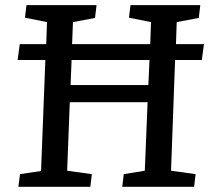

<svg xmlns="http://www.w3.org/2000/svg" viewBox="-20 -720 809 740"><path d="M757.8 -488.8H654.8L639.2 -62L733.9 -48.8L728 0H451.2L457 -48.8L538.1 -62L548.8 -326.2H249L238.8 -62L334 -48.8L328.1 0H50.8L57.1 -48.8L138.2 -61L154.8 -488.8H47.9L56.2 -549.8H158.2L161.1 -634.8L76.2 -651.9L82 -700.2H352.1L346.2 -650.9L261.2 -634.8L257.8 -549.8H559.1L562 -634.8L477.1 -651.9L482.9 -700.2H752L746.1 -650.9L661.1 -634.8L658.2 -549.8H766.1ZM551.8 -392.1 556.2 -488.8H255.9L252 -392.1Z"/></svg>

Font: Literata Book Medium
Style: Italic
Weight: 500
Italic angle: -3°
Designer: Latin by Veronika Burian and Jose Scaglione. Greek by Irene Vlachou. Cyrillic by Vera Evstafieva
Foundry: TypeTogether
Version: Version 1.003;PS 001.003;hotconv 1.0.88;makeotf.lib2.5.64775